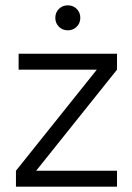

<svg xmlns="http://www.w3.org/2000/svg" viewBox="-20 -702 495 722"><path d="M50 -500H420V-440L116 -60H420V0H40V-60L344 -440H50ZM235 -588Q215 -588 201.5 -601.5Q188 -615 188 -635Q188 -655 201.5 -668.5Q215 -682 235 -682Q255 -682 268.5 -668.5Q282 -655 282 -635Q282 -615 268.5 -601.5Q255 -588 235 -588Z"/></svg>

Font: PT Root UI Web
Style: Regular
Weight: 400
Designer: Vitaly Kuzmin
Foundry: ParaType Ltd.
Version: Version 1.000W